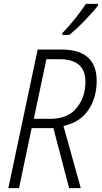

<svg xmlns="http://www.w3.org/2000/svg" viewBox="-20 -969 525 989"><path d="M336 -789Q371 -816 416.5 -863Q462 -910 485 -941V-949H422Q402 -917 368 -874.5Q334 -832 301 -798V-789ZM219 -664H287Q420 -664 420 -548Q420 -468 374.5 -412.5Q329 -357 240 -357H154ZM78 0 143 -309H255L336 0H396L307 -320Q392 -339 435 -402Q478 -465 478 -553Q478 -714 295 -714H174L23 0Z"/></svg>

Font: Noto Sans UI SemiCondensed Light
Style: Italic
Weight: 300
Width: 4
Designer: Monotype Design Team
Foundry: Monotype Imaging Inc.
Version: 1.001